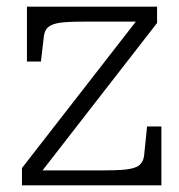

<svg xmlns="http://www.w3.org/2000/svg" viewBox="-20 -557 538 577"><path d="M97 -31 82 -45H294Q324 -45 346 -46.5Q368 -48 382.5 -52.5Q397 -57 404 -66Q411 -75 413 -89L422 -177H465V0H46V-52L396 -502L412 -492H231Q200 -492 178 -490.5Q156 -489 142 -484.5Q128 -480 121 -471.5Q114 -463 112 -449L103 -372H61V-537H452V-488Z"/></svg>

Font: Roboto Serif 20pt ExtraLight
Style: Regular
Weight: 250
Version: Version 1.008